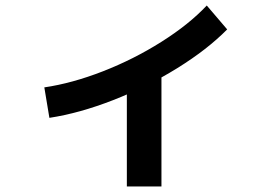

<svg xmlns="http://www.w3.org/2000/svg" viewBox="-20 -631 978 697"><path d="M730.6 -611 804.7 -524.3Q732.3 -450.9 622.9 -383.2Q513.5 -315.5 391.1 -267.7Q268.7 -219.9 159.3 -203.2L140.9 -313.8Q241.6 -328.5 353.8 -372.2Q466 -416 565.9 -479.1Q665.9 -542.2 730.6 -611ZM440.5 -384.2H566.1V46H440.5Z"/></svg>

Font: WEMIX Pretendard Variable
Style: Regular
Weight: 400
Designer: Base glyphs from Inter by Rasmus Andersson; Hangeul glyphs from Noto Sans CJK(Source Han Sans) by Jang Soo-young and Kan
Foundry: Kil Hyung-jin
Version: Version 1.000;Glyphs 3.2 (3208)